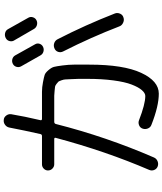

<svg xmlns="http://www.w3.org/2000/svg" viewBox="60 -907 880 1040"><g transform="rotate(-90 500.0 -387.0)"><path d="M719.7 -608.4Q693.4 -656.2 661.1 -711.9Q654.3 -723.6 657.7 -736.8Q661.1 -750 672.9 -756.8Q685.5 -763.7 699.2 -760.3Q712.9 -756.8 719.7 -745.1L780.3 -636.7Q787.1 -625 782.7 -612.3Q778.3 -599.6 766.1 -593.8Q753.9 -587.9 740.2 -591.8Q726.6 -595.7 719.7 -608.4ZM862.3 -644.5Q839.8 -684.6 801.8 -749Q793.9 -760.7 797.4 -774.9Q800.8 -789.1 814 -795.9Q827.1 -802.7 841.3 -799.3Q855.5 -795.9 862.3 -783.2Q881.8 -750 923.8 -673.8Q930.7 -662.1 926.3 -648.4Q921.9 -634.8 909.2 -628.9Q896.5 -623 882.8 -627.4Q869.1 -631.8 862.3 -644.5ZM129.9 -533.2Q117.2 -533.2 106.9 -543Q96.7 -552.7 96.7 -567.4Q96.7 -580.1 106.4 -589.8Q116.2 -599.6 129.9 -599.6H283.2Q292 -599.6 293.9 -608.4Q313.5 -695.3 329.1 -776.4Q332 -791 344.2 -799.8Q356.4 -808.6 371.1 -806.6Q384.8 -805.7 394 -793.5Q403.3 -781.2 401.4 -766.6Q389.6 -695.3 369.1 -608.4Q367.2 -600.6 375 -599.6H453.1Q499 -599.6 522.9 -599.6Q546.9 -599.6 574.7 -594.2Q602.5 -588.9 614.3 -585Q626 -581.1 640.1 -564.5Q654.3 -547.9 657.7 -534.7Q661.1 -521.5 665.5 -488.3Q669.9 -455.1 669.9 -426.8Q669.9 -398.4 669.9 -342.8Q669.9 -158.2 625.5 -62.5Q581.1 33.2 512.7 33.2Q445.3 33.2 343.8 -6.8Q330.1 -11.7 324.2 -25.9Q318.4 -40 323.2 -54.2Q328.1 -68.4 341.8 -73.7Q355.5 -79.1 368.2 -74.2Q456.1 -40 500 -40Q515.6 -40 531.7 -58.6Q547.9 -77.1 562 -113.8Q576.2 -150.4 584.5 -212.9Q592.8 -275.4 592.8 -352.5Q592.8 -386.7 592.8 -401.9Q592.8 -417 591.3 -440.4Q589.8 -463.9 589.8 -472.2Q589.8 -480.5 585 -494.1Q580.1 -507.8 577.6 -510.7Q575.2 -513.7 565.4 -521Q555.7 -528.3 550.3 -528.8Q544.9 -529.3 528.3 -531.2Q511.7 -533.2 501.5 -533.2Q491.2 -533.2 466.8 -533.2H360.4Q351.6 -533.2 348.6 -525.4Q279.3 -252 167 6.8Q161.1 20.5 147 26.4Q132.8 32.2 119.1 27.3Q105.5 22.5 99.6 8.8Q93.8 -4.9 99.6 -18.6Q201.2 -254.9 273.4 -525.4Q275.4 -533.2 266.6 -533.2ZM807.6 -514.6Q884.8 -364.3 947.3 -204.1Q952.1 -190.4 945.8 -176.3Q939.5 -162.1 924.8 -158.2Q911.1 -153.3 896.5 -160.2Q881.8 -167 877 -180.7Q818.4 -333 741.2 -485.4Q734.4 -499 739.3 -512.7Q744.1 -526.4 758.3 -532.2Q772.5 -538.1 786.6 -533.2Q800.8 -528.3 807.6 -514.6Z"/></g></svg>

Font: Rounded Mgen+ 1m regular
Style: Regular
Weight: 400
Designer: [Source Han Sans]
Ryoko NISHIZUKA  (kana & ideographs); Paul D. Hunt (Latin, Greek & Cyrillic); Wenlong ZHANG  (bopomofo
Version: Version 1.059.20150602